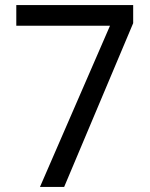

<svg xmlns="http://www.w3.org/2000/svg" viewBox="-20 -734 591 754"><path d="M412 -633H44V-714H503V-643L232 0H137Z"/></svg>

Font: ltelugu05
Style: Book
Weight: 400
Designer: Jelle Bosma - Monotype Design Team
Foundry: Monotype Imaging Inc.
Version: Version 2.003